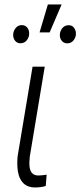

<svg xmlns="http://www.w3.org/2000/svg" viewBox="-20 -822 355 846"><path d="M177.2 -528.3 111.3 -132.3 109.4 -106.4Q109.4 -104 109.4 -101.1Q109.4 -49.3 147.5 -48.8Q148.9 -48.8 150.4 -48.8Q162.1 -48.8 185.5 -52.2L181.6 -2.4Q158.7 3.9 137.7 3.9Q134.8 3.9 132.3 3.9Q96.7 3.4 77.6 -20.8Q58.6 -44.9 56.6 -87.4Q56.2 -95.2 56.2 -103Q56.2 -118.7 57.6 -133.3L123.5 -528.3ZM243.7 -670.4Q244.6 -685.5 254.6 -698Q264.6 -710.4 281.2 -710.9Q298.3 -711.4 306.9 -698.7Q315.4 -686 314.5 -670.4Q313.5 -655.3 303.2 -643.3Q293 -631.3 276.9 -630.9Q261.2 -630.9 252 -642.3Q242.7 -653.8 243.7 -670.4ZM38.1 -670.9Q39.1 -686 49.1 -698.5Q59.1 -710.9 75.2 -711.4Q91.3 -711.4 100.3 -700.2Q109.4 -689 108.4 -670.9Q107.4 -655.8 97.4 -643.8Q87.4 -631.8 70.8 -631.3Q54.7 -631.3 45.9 -643.1Q37.1 -654.8 38.1 -670.9ZM190.9 -802.2H251.5L198.7 -679.2H154.3Z"/></svg>

Font: MAUL Condensed Light Italic
Style: Light Italic
Weight: 300
Italic angle: -12°
Designer: MAUL
Version: Version 1.0; 2020; ttfautohint (v1.8.3)